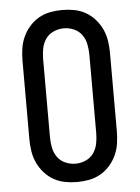

<svg xmlns="http://www.w3.org/2000/svg" viewBox="-53 -785 607 835"><g transform="rotate(-5 250.0 -367.5)"><path d="M250 8Q223 8 197 3Q171 -2 148 -15Q125 -28 107 -48.5Q89 -69 78 -93Q67 -117 63 -143.5Q59 -170 59 -196V-539Q59 -565 63 -591.5Q67 -618 78 -642Q89 -666 107 -686.5Q125 -707 148 -720Q171 -733 197 -738Q223 -743 250 -743Q277 -743 303 -738Q329 -733 352 -720Q375 -707 393 -686.5Q411 -666 422 -642Q433 -618 437 -591.5Q441 -565 441 -539V-196Q441 -170 437 -143.5Q433 -117 422 -93Q411 -69 393 -48.5Q375 -28 352 -15Q329 -2 303 3Q277 8 250 8ZM250 -72Q273 -72 294.5 -81.5Q316 -91 329 -109.5Q342 -128 346.5 -151Q351 -174 351 -196V-539Q351 -561 346.5 -584Q342 -607 329 -625.5Q316 -644 294.5 -653.5Q273 -663 250 -663Q227 -663 205.5 -653.5Q184 -644 171 -625.5Q158 -607 153.5 -584Q149 -561 149 -539V-196Q149 -174 153.5 -151Q158 -128 171 -109.5Q184 -91 205.5 -81.5Q227 -72 250 -72Z"/></g></svg>

Font: Iosevka Curly Slab Medium
Style: Regular
Weight: 500
Monospace: yes
Designer: Belleve Invis
Foundry: Belleve Invis
Version: Version 22.1.2; ttfautohint (v1.8.4)